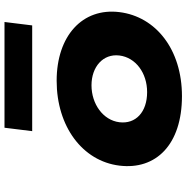

<svg xmlns="http://www.w3.org/2000/svg" viewBox="-8 -786 809 832"><g transform="rotate(-90 396.0 -369.5)"><path d="M259 -754 244.2 -634H702.4L717.2 -754ZM94.8 -256C114.5 -416 264.2 -528 462.6 -528C657.4 -528 779.7 -416 760 -256C740.6 -98 597.8 15 396 15C185.6 15 75.4 -98 94.8 -256ZM282.8 -256C274.2 -186 326.2 -136 413.3 -136C496.8 -136 563.4 -186 572 -256C580.7 -327 522.8 -377 442.9 -377C361.8 -377 291.6 -327 282.8 -256Z"/></g></svg>

Font: Hussar
Style: BdSuprExtOblOne
Weight: 700
Foundry: Cannot Into Space Fonts
Version: Version 2.00